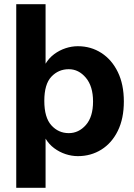

<svg xmlns="http://www.w3.org/2000/svg" viewBox="-20 -728 636 910"><path d="M57 162V-708H196V-426Q212 -453 237 -471.5Q262 -490 291 -499.5Q320 -509 349 -509Q411 -509 460.5 -477Q510 -445 538.5 -386.5Q567 -328 567 -247Q567 -166 538.5 -108Q510 -50 460.5 -19Q411 12 349 12Q320 12 291 2.5Q262 -7 237 -25.5Q212 -44 196 -71V162ZM306 -97Q353 -97 387 -135.5Q421 -174 421 -247Q421 -319 387 -359.5Q353 -400 306 -400Q257 -400 223.5 -364.5Q190 -329 190 -250Q190 -171 223.5 -134Q257 -97 306 -97Z"/></svg>

Font: Atkinson Hyperlegible Next
Style: Bold
Weight: 700
Designer: Elliott Scott, Megan Eiswerth, Linus Boman, Theodore Petrosky, Letters from Sweden
Foundry: Applied Design Works, Letters from Sweden
Version: Version 2.001